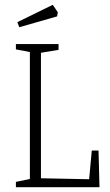

<svg xmlns="http://www.w3.org/2000/svg" viewBox="-20 -777 457 797"><path d="M46 -22 104 -34V-561L46 -572V-594H223V-570L150 -558V-37L350 -33L361 -152H389L393 0H46ZM52 -685 199 -757 220 -726 217 -709 60 -664Z"/></svg>

Font: Grenze ExtraLight
Style: Regular
Weight: 275
Designer: Renata Polastri
Foundry: Omnibus-Type
Version: Version 1.002; ttfautohint (v1.8)